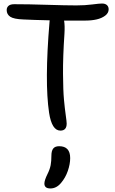

<svg xmlns="http://www.w3.org/2000/svg" viewBox="-20 -731 657 1094"><path d="M324.2 13.2Q275.4 13.2 259.8 -87.9Q233.4 -263.2 262.2 -606Q262.2 -612.3 263.2 -615.2Q169.9 -617.2 113.8 -620.1Q58.6 -622.1 38.3 -635.7Q18.1 -649.4 18.1 -673.8Q18.1 -688.5 28.6 -697.8Q39.1 -707 61 -707Q141.6 -707 248.5 -703.6Q355.5 -700.2 415 -700.2Q464.4 -700.2 505.4 -705.6Q546.4 -710.9 561 -710.9Q579.6 -710.9 589.4 -701.9Q599.1 -692.9 599.1 -678.2Q599.1 -656.7 579.3 -641.8Q559.6 -627 530.8 -620.4Q502 -613.8 467.8 -613.8H345.2Q350.1 -585 347.2 -538.1Q338.4 -407.7 339.1 -310.3Q339.8 -212.9 344.5 -163.1Q349.1 -113.3 354.5 -75.7Q359.9 -38.1 359.9 -26.9Q359.9 13.2 324.2 13.2ZM267.1 342.8Q232.9 342.8 232.9 314.9Q232.9 296.4 251 259.8Q264.2 233.4 268.6 210.2Q272.9 187 272.9 155.8Q272.9 128.4 283.4 115.2Q293.9 102.1 316.9 102.1Q379.9 102.1 379.9 169.9Q379.9 203.6 366.5 242.7Q353 281.7 328.1 311Q301.8 342.8 267.1 342.8Z"/></svg>

Font: Shantell Sans Normal
Style: Regular
Weight: 400
Designer: Stephen Nixon, Anya Danilova, Shantell Martin
Foundry: Arrow Type
Version: Version 1.006;[559af2be0]